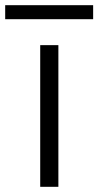

<svg xmlns="http://www.w3.org/2000/svg" viewBox="-75 -720 379 740"><path d="M80 -546H150V0H80ZM-55 -700H284V-646H-55Z"/></svg>

Font: SVN-Poppins Light
Style: Regular
Weight: 300
Designer: Ninad Kale (Devanagari), Jonny Pinhorn (Latin)
Foundry: Indian Type Foundry
Version: Version 3.002 2017; ttfautohint (v1.8.3)